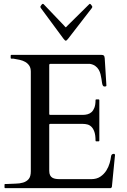

<svg xmlns="http://www.w3.org/2000/svg" viewBox="-20 -972 657 992"><path d="M3.4 -17.6Q3.4 -18.1 3.9 -19.8Q4.4 -21.5 7.3 -21.5H18.1Q38.6 -22.9 60.1 -23.2Q81.5 -23.4 99.1 -28.6Q116.7 -33.7 127.9 -46.6Q139.2 -59.6 139.2 -86.9V-601.6Q139.2 -620.6 131.3 -632.6Q123.5 -644.5 110.8 -651.9Q98.1 -659.2 82 -662.8Q65.9 -666.5 49.3 -668.9H39.1Q36.6 -668.9 35.9 -670.4Q35.2 -671.9 35.2 -672.9V-684.6Q35.2 -685.5 35.9 -687Q36.6 -688.5 39.1 -688.5H503.4Q512.2 -688.5 516.1 -685.3Q520 -682.1 521 -671.4L529.8 -529.8Q529.8 -527.3 527.3 -526.1Q524.9 -524.9 521.5 -524.9Q517.6 -524.9 515.6 -525.9Q513.7 -526.9 512.2 -528.8Q508.8 -533.7 507.3 -543.2Q505.9 -552.7 504.2 -564.5Q502.4 -576.2 499.3 -588.9Q496.1 -601.6 489.7 -612.3Q483.4 -623 472.4 -631.1Q461.4 -639.2 444.3 -642.1H240.7Q234.4 -642.1 234.4 -635.7V-383.3Q234.4 -378.4 239.3 -378.4H408.2Q420.4 -378.4 432.4 -381.6Q444.3 -384.8 453.4 -393.1Q462.4 -401.4 468 -416.3Q473.6 -431.2 473.6 -454.6Q473.6 -458.5 477.5 -458.5H489.3Q493.2 -458.5 493.2 -454.6V-245.6Q493.2 -243.2 491.7 -242.4Q490.2 -241.7 489.3 -241.7H477.5Q475.1 -241.7 474.4 -243.2Q473.6 -244.6 473.6 -245.6Q473.6 -272.9 468 -289.8Q462.4 -306.6 453.1 -316.2Q443.8 -325.7 431.9 -328.9Q419.9 -332 406.7 -332H239.3Q234.4 -332 234.4 -327.1V-89.4Q234.4 -75.2 238.8 -66.7Q243.2 -58.1 250.7 -53.7Q258.3 -49.3 268.1 -47.9Q277.8 -46.4 288.6 -46.4H451.2Q479.5 -46.4 498.5 -59.3Q517.6 -72.3 529.3 -90.8Q541 -109.4 546.6 -129.4Q552.2 -149.4 553.7 -163.6Q555.2 -177.2 568.4 -177.2Q570.8 -177.2 572.5 -175.3Q574.2 -173.3 574.2 -170.9L558.1 -6.8Q557.1 -4.4 555.4 -2.2Q553.7 0 551.3 0H7.3Q4.4 0 3.9 -1.7Q3.4 -3.4 3.4 -3.9ZM440.9 -950.2Q442.9 -952.1 444.8 -952.1Q446.3 -952.1 448.2 -950.2Q450.2 -948.2 452.1 -945.6Q454.1 -942.9 455.6 -940.4Q457 -938 457 -936.5Q457 -934.1 453.6 -929.2L332.5 -772.5Q329.6 -768.6 325.9 -765.1Q322.3 -761.7 319.8 -761.7Q317.4 -761.7 313.7 -765.4Q310.1 -769 307.6 -772.5L191.9 -929.2Q188.5 -934.1 188.5 -936.5Q188.5 -938 189.9 -940.4Q191.4 -942.9 193.4 -945.6Q195.3 -948.2 197.3 -950.2Q199.2 -952.1 200.7 -952.1Q201.7 -952.1 203.1 -951.7Q204.6 -951.2 205.6 -950.2L310.1 -840.8Q311.5 -839.4 315.2 -835Q318.8 -830.6 319.8 -830.6Q320.8 -830.6 324.7 -835Q328.6 -839.4 330.1 -840.8Z"/></svg>

Font: Kurinto Book Core
Style: Regular
Weight: 400
Designer: Kurinto was developed by Clint Goss from a range of fonts that are compatible with the SIL Open Font License Version 1.1
Foundry: Clinton F. Goss
Version: Version 2.196; July 25, 2020